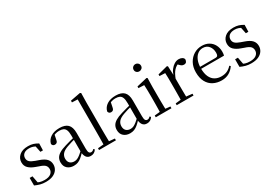

<svg xmlns="http://www.w3.org/2000/svg" viewBox="16 -1705 3678 2620"><g transform="rotate(-30 1855.0 -395.0)"><path d="M221 15Q173 15 134 4.5Q95 -6 54 -25V-144H98L122 -18L85 -20V-56Q113 -37 144 -27Q175 -17 219 -17Q285 -17 318.5 -44Q352 -71 352 -113Q352 -150 329.5 -173.5Q307 -197 246 -216L194 -235Q133 -257 97.5 -291.5Q62 -326 62 -382Q62 -445 110.5 -488Q159 -531 249 -531Q294 -531 329.5 -520Q365 -509 402 -486L399 -379H359L335 -496L366 -490V-458Q336 -479 308 -488.5Q280 -498 249 -498Q192 -498 163 -473Q134 -448 134 -408Q134 -372 158 -349.5Q182 -327 236 -308L287 -290Q363 -264 395 -228Q427 -192 427 -140Q427 -97 403.5 -61.5Q380 -26 335 -5.5Q290 15 221 15Z M662 15Q602 15 563 -19Q524 -53 524 -115Q524 -154 541 -184.5Q558 -215 597.5 -239Q637 -263 703 -282Q745 -295 791 -307Q837 -319 877 -328V-303Q837 -293 796 -281.5Q755 -270 721 -257Q657 -234 630.5 -202Q604 -170 604 -128Q604 -82 629.5 -58Q655 -34 697 -34Q720 -34 742 -43Q764 -52 792 -74Q820 -96 858 -134L867 -87H843Q812 -54 784.5 -31Q757 -8 728 3.5Q699 15 662 15ZM929 14Q884 14 861.5 -16.5Q839 -47 836 -100V-103V-359Q836 -415 824 -445.5Q812 -476 787 -488Q762 -500 722 -500Q693 -500 664 -491.5Q635 -483 602 -465L645 -492L629 -413Q625 -386 612.5 -375Q600 -364 581 -364Q545 -364 537 -400Q552 -461 606 -496Q660 -531 744 -531Q831 -531 873.5 -489.5Q916 -448 916 -355V-108Q916 -61 927 -44.5Q938 -28 958 -28Q971 -28 981 -33.5Q991 -39 1003 -52L1019 -37Q1003 -11 980.5 1.5Q958 14 929 14Z M1064 0V-28L1180 -39H1212L1330 -28V0ZM1154 0Q1155 -31 1155.5 -70.5Q1156 -110 1156.5 -151.5Q1157 -193 1157 -229V-744L1069 -748V-775L1227 -805L1242 -796L1239 -641V-229Q1239 -193 1239.5 -151.5Q1240 -110 1240.5 -70.5Q1241 -31 1242 0Z M1548 15Q1488 15 1449 -19Q1410 -53 1410 -115Q1410 -154 1427 -184.5Q1444 -215 1483.5 -239Q1523 -263 1589 -282Q1631 -295 1677 -307Q1723 -319 1763 -328V-303Q1723 -293 1682 -281.5Q1641 -270 1607 -257Q1543 -234 1516.5 -202Q1490 -170 1490 -128Q1490 -82 1515.5 -58Q1541 -34 1583 -34Q1606 -34 1628 -43Q1650 -52 1678 -74Q1706 -96 1744 -134L1753 -87H1729Q1698 -54 1670.5 -31Q1643 -8 1614 3.5Q1585 15 1548 15ZM1815 14Q1770 14 1747.5 -16.5Q1725 -47 1722 -100V-103V-359Q1722 -415 1710 -445.5Q1698 -476 1673 -488Q1648 -500 1608 -500Q1579 -500 1550 -491.5Q1521 -483 1488 -465L1531 -492L1515 -413Q1511 -386 1498.5 -375Q1486 -364 1467 -364Q1431 -364 1423 -400Q1438 -461 1492 -496Q1546 -531 1630 -531Q1717 -531 1759.5 -489.5Q1802 -448 1802 -355V-108Q1802 -61 1813 -44.5Q1824 -28 1844 -28Q1857 -28 1867 -33.5Q1877 -39 1889 -52L1905 -37Q1889 -11 1866.5 1.5Q1844 14 1815 14Z M1958 0V-28L2068 -39H2099L2205 -28V0ZM2041 0Q2042 -24 2043 -65Q2044 -106 2044.5 -150.5Q2045 -195 2045 -229V-289Q2045 -340 2044 -381Q2043 -422 2041 -459L1952 -463V-489L2117 -528L2129 -520L2126 -380V-229Q2126 -195 2126.5 -150.5Q2127 -106 2128 -65Q2129 -24 2130 0ZM2078 -655Q2054 -655 2037 -670.5Q2020 -686 2020 -711Q2020 -736 2037 -752Q2054 -768 2078 -768Q2101 -768 2118.5 -752Q2136 -736 2136 -711Q2136 -686 2118.5 -670.5Q2101 -655 2078 -655Z M2288 0V-28L2399 -40H2440L2553 -28V0ZM2371 0Q2372 -24 2372.5 -65Q2373 -106 2373.5 -150.5Q2374 -195 2374 -229V-289Q2374 -341 2373.5 -381Q2373 -421 2371 -458L2283 -462V-488L2437 -528L2450 -520L2456 -379V-378V-229Q2456 -195 2456.5 -150.5Q2457 -106 2457.5 -65Q2458 -24 2459 0ZM2455 -319 2434 -371H2452Q2467 -420 2494 -455.5Q2521 -491 2554.5 -511Q2588 -531 2623 -531Q2652 -531 2674 -519.5Q2696 -508 2703 -486Q2702 -459 2690 -444Q2678 -429 2651 -429Q2632 -429 2617 -438.5Q2602 -448 2585 -467L2562 -489L2607 -487Q2555 -473 2518.5 -432.5Q2482 -392 2455 -319Z M2993 15Q2920 15 2862 -15Q2804 -45 2771 -106Q2738 -167 2738 -257Q2738 -341 2772.5 -402.5Q2807 -464 2863 -497.5Q2919 -531 2985 -531Q3050 -531 3096.5 -503.5Q3143 -476 3167.5 -429Q3192 -382 3192 -323Q3192 -287 3185 -263H2777V-294H3067Q3094 -294 3103 -308Q3112 -322 3112 -352Q3112 -416 3078 -457.5Q3044 -499 2983 -499Q2939 -499 2903 -471.5Q2867 -444 2846 -392.5Q2825 -341 2825 -269Q2825 -188 2849.5 -136Q2874 -84 2917 -59.5Q2960 -35 3015 -35Q3068 -35 3107.5 -53.5Q3147 -72 3178 -108L3194 -94Q3161 -44 3111 -14.5Q3061 15 2993 15Z M3458 15Q3410 15 3371 4.5Q3332 -6 3291 -25V-144H3335L3359 -18L3322 -20V-56Q3350 -37 3381 -27Q3412 -17 3456 -17Q3522 -17 3555.5 -44Q3589 -71 3589 -113Q3589 -150 3566.5 -173.5Q3544 -197 3483 -216L3431 -235Q3370 -257 3334.5 -291.5Q3299 -326 3299 -382Q3299 -445 3347.5 -488Q3396 -531 3486 -531Q3531 -531 3566.5 -520Q3602 -509 3639 -486L3636 -379H3596L3572 -496L3603 -490V-458Q3573 -479 3545 -488.5Q3517 -498 3486 -498Q3429 -498 3400 -473Q3371 -448 3371 -408Q3371 -372 3395 -349.5Q3419 -327 3473 -308L3524 -290Q3600 -264 3632 -228Q3664 -192 3664 -140Q3664 -97 3640.5 -61.5Q3617 -26 3572 -5.5Q3527 15 3458 15Z"/></g></svg>

Font: Noto Serif TC ExtraLight
Style: Regular
Weight: 400
Version: Version 2.002-H1;hotconv 1.1.0;makeotfexe 2.6.0